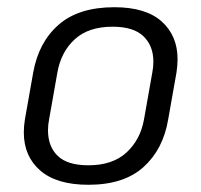

<svg xmlns="http://www.w3.org/2000/svg" viewBox="-20 -501 558 532"><path d="M46 -134Q46 -152 49 -170L72 -300Q87 -384 142.5 -432.5Q198 -481 297 -481Q384 -481 428 -441.5Q472 -402 472 -337Q472 -320 469 -300L446 -170Q432 -87 377.5 -38Q323 11 225 11Q137 11 91.5 -28.5Q46 -68 46 -134ZM379 -170 402 -300Q405 -315 405 -330Q405 -374 377.5 -400.5Q350 -427 292 -427Q225 -427 187 -392Q149 -357 139 -300L116 -170Q113 -155 113 -140Q113 -95 140 -69Q167 -43 225 -43Q292 -43 330.5 -78.5Q369 -114 379 -170Z"/></svg>

Font: KoHo
Style: Italic
Weight: 400
Italic angle: -10°
Designer: Cadson Demak & Katatrad Team
Foundry: Cadson Demak Co.,Ltd.
Version: Version 1.000